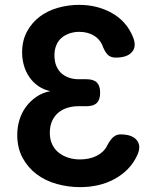

<svg xmlns="http://www.w3.org/2000/svg" viewBox="-20 -760 640 790"><path d="M527 -608Q543 -570 523.5 -546.5Q504 -523 456 -523Q438 -523 426.5 -532Q415 -541 404 -566Q394 -596 368 -612.5Q342 -629 306 -629Q285 -629 266 -622.5Q247 -616 233 -604Q219 -592 211.5 -573.5Q204 -555 204 -533Q204 -506 212.5 -487Q221 -468 235 -456.5Q249 -445 266.5 -439.5Q284 -434 303 -434H336Q365 -434 378.5 -420.5Q392 -407 392 -379Q392 -350 378.5 -336.5Q365 -323 336 -323H303Q279 -323 257.5 -316.5Q236 -310 220 -296.5Q204 -283 194.5 -262.5Q185 -242 185 -213Q185 -187 194.5 -166.5Q204 -146 221.5 -132Q239 -118 261.5 -111Q284 -104 309 -104Q327 -104 344.5 -107.5Q362 -111 377 -118.5Q392 -126 404 -137.5Q416 -149 423 -165Q436 -188 448 -197.5Q460 -207 476 -207Q524 -207 543 -183Q562 -159 545 -122Q530 -89 506 -64.5Q482 -40 450.5 -23Q419 -6 383.5 2Q348 10 309 10Q261 10 214 -3Q167 -16 131 -43Q95 -70 73 -110.5Q51 -151 51 -205Q51 -237 60 -266.5Q69 -296 86.5 -320Q104 -344 129.5 -361.5Q155 -379 187 -385Q159 -391 137.5 -406Q116 -421 101 -442.5Q86 -464 78.5 -490.5Q71 -517 71 -544Q71 -593 91 -630Q111 -667 143.5 -691.5Q176 -716 218.5 -728Q261 -740 305 -740Q381 -740 441 -706Q501 -672 527 -608Z"/></svg>

Font: Maple Mono
Style: Bold
Weight: 700
Monospace: yes
Designer: subframe7536
Version: Version 7.200